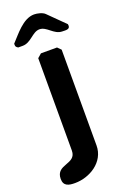

<svg xmlns="http://www.w3.org/2000/svg" viewBox="-219 -787 685 1055"><g transform="rotate(-20 123.5 -260.0)"><path d="M-41 166C-41 209 -9 214 26 214C112 214 207 157 207 60V-500L187 -520H93L70 -500V40C70 121 -41 79 -41 166ZM-27 -613C-27 -604 -24 -599 -13 -593H13C63 -593 88 -647 130 -647C173 -647 196 -593 245 -593C261 -593 288 -588 288 -611C288 -613 287 -620 287 -620L193 -713C180 -727 149 -734 130 -734C65 -734 12 -661 -27 -620Z"/></g></svg>

Font: Asimov Print
Style: C
Weight: 500
Designer: Google
Version: Version 2.000980: 2014